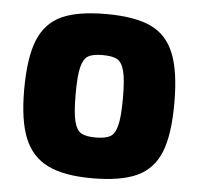

<svg xmlns="http://www.w3.org/2000/svg" viewBox="-45 -593 664 643"><g transform="rotate(5 287.5 -271.0)"><path d="M35 -270Q35 -379 59.5 -438.5Q84 -498 138 -522.5Q192 -547 287 -547Q382 -547 436.5 -522Q491 -497 515.5 -437Q540 -377 540 -270Q540 -164 516.5 -105Q493 -46 438.5 -20.5Q384 5 287 5Q193 5 138.5 -21.5Q84 -48 59.5 -107.5Q35 -167 35 -270ZM367 -271Q367 -333 359.5 -362Q352 -391 336 -400Q320 -409 287 -409Q254 -409 238.5 -400Q223 -391 215.5 -362.5Q208 -334 208 -271Q208 -208 215.5 -179Q223 -150 239 -141Q255 -132 287 -132Q320 -132 336 -141Q352 -150 359.5 -179.5Q367 -209 367 -271Z"/></g></svg>

Font: Exo ExtraBold
Style: Regular
Weight: 800
Designer: Natanael Gama
Foundry: Natanael Gama
Version: Version 1.500